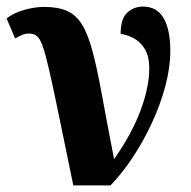

<svg xmlns="http://www.w3.org/2000/svg" viewBox="-24 -564 580 584"><path d="M199 0Q172 -131 154.5 -216Q137 -301 125.5 -351Q114 -401 105.5 -424.5Q97 -448 87.5 -455Q78 -462 64 -462Q54 -462 45 -458.5Q36 -455 22 -447L-4 -508Q18 -525 50 -534Q82 -543 110 -543Q153 -543 180.5 -530.5Q208 -518 226 -488.5Q244 -459 258 -406Q272 -353 286.5 -273Q301 -193 323 -80Q377 -157 403.5 -228Q430 -299 430 -356Q430 -392 417 -414Q404 -436 384 -447Q364 -458 343 -461Q343 -508 363.5 -526Q384 -544 411 -544Q453 -544 473.5 -509Q494 -474 494 -409Q494 -359 479 -302.5Q464 -246 438 -190Q412 -134 379.5 -85Q347 -36 312 0Z"/></svg>

Font: Noto Serif
Style: Bold
Weight: 700
Designer: Monotype Design Team
Foundry: Monotype Imaging Inc.
Version: Version 2.014